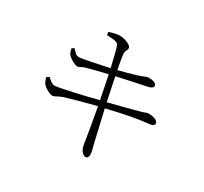

<svg xmlns="http://www.w3.org/2000/svg" viewBox="-158 -975 1316 1239"><g transform="rotate(30 500.0 -356.0)"><path d="M127 -281C134 -261 139 -247 146 -238C163 -218 202 -197 219 -197C240 -197 250 -212 288 -225C343 -242 439 -268 511 -286L536 -147C546 -91 554 -27 559 -11C564 12 585 39 603 39C619 39 625 25 625 13C625 -11 617 -33 607 -75L556 -296C717 -334 775 -343 862 -353C885 -355 890 -366 890 -376C890 -396 853 -410 812 -408C803 -407 799 -402 770 -394C738 -385 624 -355 547 -336L511 -509C573 -523 672 -544 726 -555C747 -560 763 -566 763 -582C763 -604 723 -611 695 -608C685 -607 672 -598 630 -585C592 -573 547 -561 503 -550C494 -595 489 -620 485 -654C481 -685 497 -691 496 -709C496 -729 446 -751 402 -751C388 -751 353 -743 329 -734L332 -712C361 -709 406 -712 417 -694C429 -674 444 -601 459 -539C377 -521 267 -498 245 -498C223 -498 209 -517 194 -534L176 -525C180 -505 183 -494 192 -482C205 -465 247 -441 266 -441C283 -441 286 -451 313 -460C354 -472 410 -485 468 -499L503 -326C407 -301 230 -260 200 -260C186 -260 171 -271 146 -293Z"/></g></svg>

Font: Noto Serif CJK HK Light
Style: Regular
Weight: 300
Designer: Ryoko NISHIZUKA 西塚涼子 (kana & ideographs); Frank Grießhammer (Latin, Greek & Cyrillic); Wenlong ZHANG 张文龙 (bopomofo); San
Foundry: Adobe
Version: Version 2.001;hotconv 1.1.0;makeotfexe 2.6.0